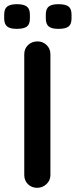

<svg xmlns="http://www.w3.org/2000/svg" viewBox="-41 -898 362 918"><path d="M137 0Q110 0 92.5 -17.5Q75 -35 75 -61V-639Q75 -665 93 -682.5Q111 -700 139 -700Q164 -700 182 -682.5Q200 -665 200 -639V-61Q200 -35 181 -17.5Q162 0 137 0ZM-21 -810V-828Q-21 -856 -6 -867Q9 -878 40 -878Q73 -878 87.5 -866.5Q102 -855 102 -828V-810Q102 -782 87.5 -771Q73 -760 39 -760Q7 -760 -7 -771.5Q-21 -783 -21 -810ZM178 -810V-828Q178 -856 192.5 -867Q207 -878 238 -878Q272 -878 286.5 -867Q301 -856 301 -828V-810Q301 -782 286.5 -771Q272 -760 238 -760Q206 -760 192 -771.5Q178 -783 178 -810Z"/></svg>

Font: Quicksand
Style: Bold
Weight: 700
Version: Version 3.000